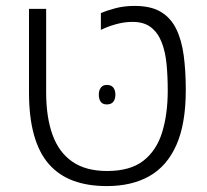

<svg xmlns="http://www.w3.org/2000/svg" viewBox="-20 -618 700 649"><path d="M341 11Q277 11 228 -7Q179 -25 145.5 -63Q112 -101 95 -161.5Q78 -222 78 -306V-588H136V-306Q136 -222 157.5 -162.5Q179 -103 224.5 -71.5Q270 -40 342 -40Q420 -40 464.5 -74.5Q509 -109 528 -170.5Q547 -232 547 -312Q547 -360 543 -401.5Q539 -443 526.5 -475Q514 -507 490.5 -525.5Q467 -544 428 -544Q400 -544 371.5 -536Q343 -528 321 -517V-574Q340 -582 369.5 -590Q399 -598 435 -598Q490 -598 523.5 -578Q557 -558 575.5 -520.5Q594 -483 601 -430.5Q608 -378 608 -314Q608 -200 576.5 -128.5Q545 -57 485.5 -23Q426 11 341 11ZM314 -298Q314 -313 321 -322Q328 -331 341 -331Q356 -331 363 -322Q370 -313 370 -298Q370 -283 363 -274Q356 -265 341 -265Q327 -265 320.5 -274Q314 -283 314 -298Z"/></svg>

Font: Noto Sans Hebrew Light
Style: Regular
Weight: 300
Designer: Monotype Design Team
Foundry: Monotype Imaging Inc.
Version: Version 2.003